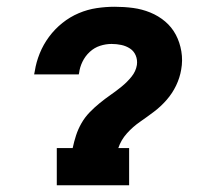

<svg xmlns="http://www.w3.org/2000/svg" viewBox="-20 -548 640 568"><path d="M362 0H148V-110H195Q199 -129 205 -147.5Q211 -166 221 -183.5Q231 -201 245 -215.5Q259 -230 275 -243Q291 -256 307.5 -267.5Q324 -279 340 -292Q356 -305 369 -321Q382 -337 385 -356Q387 -371 381.5 -384Q376 -397 364.5 -404.5Q353 -412 339 -415Q325 -418 310 -418Q293 -418 276 -412.5Q259 -407 245.5 -394.5Q232 -382 224 -365.5Q216 -349 214 -332L213 -328H81L83 -338Q87 -364 97.5 -390Q108 -416 125 -439Q142 -462 164.5 -480Q187 -498 213 -509Q239 -520 266 -524Q293 -528 319 -528Q347 -528 373.5 -524.5Q400 -521 424.5 -511Q449 -501 468.5 -484.5Q488 -468 500 -445.5Q512 -423 516.5 -396Q521 -369 516 -342Q512 -318 501 -295Q490 -272 473 -252.5Q456 -233 435.5 -217.5Q415 -202 394 -187.5Q373 -173 355.5 -153.5Q338 -134 330 -110H362Z"/></svg>

Font: Iosevka HT Extrabold Extended
Style: Italic
Weight: 800
Width: 7
Italic angle: -9°
Monospace: yes
Designer: Belleve Invis
Foundry: Belleve Invis
Version: Version 32.3.0; ttfautohint (v1.8.4)